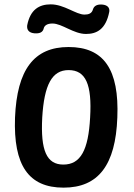

<svg xmlns="http://www.w3.org/2000/svg" viewBox="-20 -814 615 882"><path d="M272 48C432 48 511 -56 519 -274C528 -495 457 -598 295 -598C136 -598 58 -494 49 -274C41 -55 111 48 272 48ZM138 -661C163 -659 177 -666 181 -684C184 -696 196 -706 221 -706C265 -706 318 -658 375 -658C423 -658 466 -678 482 -760C485 -779 473 -791 450 -793C426 -795 412 -787 407 -771C402 -752 387 -747 368 -747C329 -747 275 -794 213 -794C160 -794 119 -770 105 -698C102 -676 114 -663 138 -661ZM174 -274C183 -425 219 -492 295 -492C374 -492 403 -426 394 -274C386 -124 350 -58 271 -58C194 -58 166 -123 174 -274Z"/></svg>

Font: 寒蝉团圆体 Round
Style: Regular
Weight: 500
Designer: 寒蝉字型
Version: Version 2.700;Glyphs 3.1.1 (3135)